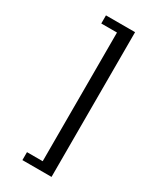

<svg xmlns="http://www.w3.org/2000/svg" viewBox="-205 -688 753 920"><g transform="rotate(30 172.0 -227.5)"><path d="M91.8 172.9V128.9H178.7V-583H91.8V-627.9H252.9V172.9Z"/></g></svg>

Font: Myanmar PaOh One
Style: Regular
Weight: 400
Designer: Debbi Hosken
Foundry: SIL
Version: Version 2.8